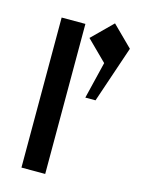

<svg xmlns="http://www.w3.org/2000/svg" viewBox="-115 -824 652 890"><g transform="rotate(15 210.5 -379.0)"><path d="M78 -720V0H192V-720ZM227 -662 323 -567 280 -390H329L421 -662L324 -758Z"/></g></svg>

Font: KT Kiyosuna Sans Bold
Style: Regular
Weight: 700
Designer: [Zen Kaku Gothic] Yoshimichi Ohira
Version: Version 1.010;Glyphs 3.1.2 (3151)